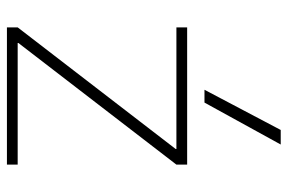

<svg xmlns="http://www.w3.org/2000/svg" viewBox="-158 -672 830 554"><g transform="rotate(90 257.0 -395.0)"><path d="M59 0V-31L410 -487V-489H59V-520H455V-489L104 -33V-31H455V0ZM276 -570H239L355 -790H397Z"/></g></svg>

Font: M PLUS 2 ExtraLight
Style: Regular
Weight: 250
Designer: Coji Morishita
Foundry: UNDERFOREST DESIGN
Version: Version 1.001